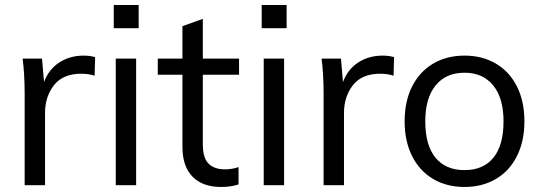

<svg xmlns="http://www.w3.org/2000/svg" viewBox="-20 -736 2152 763"><path d="M358 -509 356 -435Q333 -443 303 -443Q230 -443 194.5 -397.5Q159 -352 159 -287V0H78V-362Q78 -440 70 -503H147L155 -410Q174 -461 216 -488Q258 -515 312 -515Q337 -515 358 -509Z M440 0V-503H521V0ZM432 -716H531V-624H432Z M786 -439V-164Q786 -108 809 -85.5Q832 -63 874 -63Q902 -63 928 -72V-3Q897 7 858 7Q786 7 745.5 -33.5Q705 -74 705 -153V-439H607V-503H705V-632L786 -661V-503H930V-439Z M1028 0V-503H1109V0ZM1020 -716H1119V-624H1020Z M1546 -509 1544 -435Q1521 -443 1491 -443Q1418 -443 1382.5 -397.5Q1347 -352 1347 -287V0H1266V-362Q1266 -440 1258 -503H1335L1343 -410Q1362 -461 1404 -488Q1446 -515 1500 -515Q1525 -515 1546 -509Z M1588 -254Q1588 -333 1617.5 -392Q1647 -451 1701 -483Q1755 -515 1826 -515Q1897 -515 1951 -483Q2005 -451 2034.5 -392Q2064 -333 2064 -254Q2064 -175 2034.5 -116Q2005 -57 1951 -25Q1897 7 1826 7Q1755 7 1701 -25Q1647 -57 1617.5 -116Q1588 -175 1588 -254ZM1981 -254Q1981 -346 1940 -396.5Q1899 -447 1826 -447Q1752 -447 1711 -396.5Q1670 -346 1670 -254Q1670 -159 1710.5 -109.5Q1751 -60 1826 -60Q1901 -60 1941 -109.5Q1981 -159 1981 -254Z"/></svg>

Font: Muli-Regular
Style: Regular
Weight: 400
Version: Version 2.000